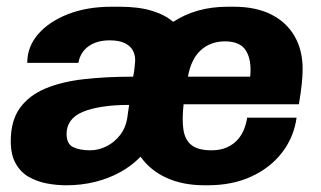

<svg xmlns="http://www.w3.org/2000/svg" viewBox="-20 -541 955 571"><path d="M177 10Q148 10 119 4.5Q90 -1 65.5 -15Q41 -29 26.5 -55Q12 -81 12 -121Q12 -182 39 -219.5Q66 -257 114.5 -277.5Q163 -298 229.5 -305.5Q296 -313 376 -313Q379 -328 380 -338Q381 -348 381.5 -354Q382 -360 382 -362Q382 -379 374.5 -392Q367 -405 350.5 -413Q334 -421 306 -421Q268 -421 243.5 -403.5Q219 -386 213 -354H61Q61 -402 93.5 -439.5Q126 -477 182.5 -499Q239 -521 312 -521H336Q392 -521 431.5 -509Q471 -497 495 -476Q564 -521 657 -521H675Q741 -521 786.5 -498Q832 -475 856 -433.5Q880 -392 880 -336Q880 -316 877.5 -292Q875 -268 869 -231H526Q521 -186 525.5 -155.5Q530 -125 549.5 -109.5Q569 -94 609 -94Q636 -94 655.5 -103Q675 -112 687.5 -126.5Q700 -141 706.5 -158.5Q713 -176 715 -191H862Q854 -133 819 -87.5Q784 -42 727.5 -16Q671 10 598 10H588Q524 10 475.5 -12Q427 -34 398 -75Q372 -48 337.5 -29Q303 -10 262.5 0Q222 10 177 10ZM248 -94Q273 -94 297 -106Q321 -118 338 -140.5Q355 -163 359 -194L364 -229Q319 -229 284 -223.5Q249 -218 225.5 -208Q202 -198 190 -181.5Q178 -165 178 -143Q178 -113 197.5 -103.5Q217 -94 248 -94ZM539 -313H724Q729 -361 712 -389.5Q695 -418 649 -418Q606 -418 577 -391.5Q548 -365 539 -313Z"/></svg>

Font: Chivo Medium
Style: Bold Italic
Weight: 700
Italic angle: -8.05°
Version: Version 2.002